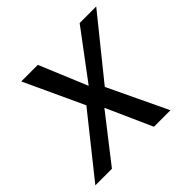

<svg xmlns="http://www.w3.org/2000/svg" viewBox="-144 -688 832 832"><g transform="rotate(-45 271.5 -272.5)"><path d="M188.6 -545.5H87L213.4 -272.7L-4.3 0H97.3L261 -209.9L354.8 0H456L326.3 -272.7L546.5 -545.5H445L280.2 -325.3Z"/></g></svg>

Font: Margiela Sans Text
Style: Italic
Weight: 400
Italic angle: -9.39999°
Designer: Stefan Endress, Andreas Faust
Version: Version 1.100;FEAKit 1.0